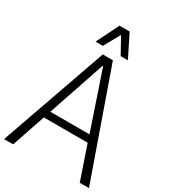

<svg xmlns="http://www.w3.org/2000/svg" viewBox="-254 -1193 1171 1316"><g transform="rotate(30 332.0 -534.5)"><path d="M-4 0 292 -841H372L668 0H595L505 -265H158L68 0ZM177 -321H487L334 -773H330ZM404 -892 306 -1069H373L461 -892ZM205 -892 293 -1069H361L263 -892Z"/></g></svg>

Font: Matangi
Style: Regular
Weight: 400
Designer: Prashant Pant
Foundry: The Graphic Ant
Version: Version 3.002